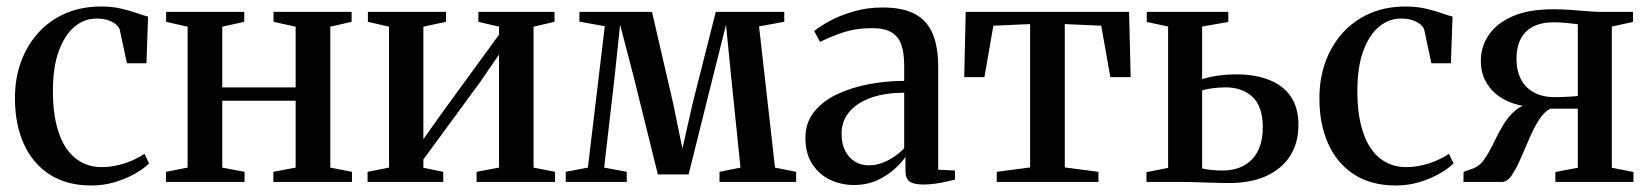

<svg xmlns="http://www.w3.org/2000/svg" viewBox="-20 -559 5062 590"><path d="M261.5 11Q184.5 11 132 -23.2Q79.5 -57.5 52.8 -117.8Q26 -178 26 -255.5Q25.5 -316 44 -367.5Q62.5 -419 97 -457.5Q131.5 -496 180.5 -517.5Q229.5 -539 290.5 -539Q324.5 -539 352.5 -532.5Q380.5 -526 401.5 -518.5Q422.5 -511 435 -508L430 -364.5H370L348.5 -465.5Q347 -474 338.2 -482.2Q329.5 -490.5 314.2 -496.2Q299 -502 276.5 -502Q239.5 -502 209.2 -477Q179 -452 160.8 -402.5Q142.5 -353 142.5 -278.5Q142.5 -221 153 -177.2Q163.5 -133.5 183.2 -104.2Q203 -75 230.8 -60.2Q258.5 -45.5 292.5 -45.5Q318 -45.5 343 -51.5Q368 -57.5 389 -67Q410 -76.5 424 -86.5L438 -57Q422.5 -41 394.8 -25.2Q367 -9.5 332.5 0.8Q298 11 261.5 11Z M490 0V-31L556.5 -44V-477L490.5 -492V-522.5H730.5V-492L663 -477V-290.5H888.5V-477L820.5 -492V-522.5H1060.5V-492L995 -477V-44L1061.5 -31V0H820V-31L888.5 -44V-249.5H663V-44L731.5 -31V0Z M1109.5 0V-31L1175.5 -44V-477L1110.5 -492V-522.5H1350.5V-492L1281 -477V-131.5L1337.5 -211L1513.5 -452.5V-477L1450 -492V-522.5H1684V-492L1619.5 -477V-44L1685.5 -31V0H1444.5V-31L1513.5 -44V-391.5L1455.5 -307L1281 -69V-43.5L1342 -31V0Z M1718.5 0V-31L1786.5 -44L1838.5 -478.5L1760.5 -492.5V-522.5H1983.5L2048.5 -241.5L2077 -102.5L2108.5 -241.5L2179.5 -522.5H2390V-492L2312.5 -478L2361.5 -44L2426.5 -31V0H2191V-31L2255.5 -44L2227 -321L2211 -483L2170.5 -321.5L2096 -23H2001.5L1927.5 -322L1885.5 -483L1868.5 -321.5L1836.5 -44L1906 -31V0Z M2604 9.5Q2565 9.5 2531 -6.5Q2497 -22.5 2476 -54.8Q2455 -87 2455 -135Q2455 -182.5 2482.2 -216Q2509.5 -249.5 2554.2 -270.2Q2599 -291 2652.5 -300.8Q2706 -310.5 2758.5 -310.5V-357.5Q2758.5 -395 2750 -420.5Q2741.5 -446 2720.2 -459.2Q2699 -472.5 2660.5 -472.5Q2608.5 -472.5 2567.5 -458.2Q2526.5 -444 2500 -430L2482 -463.5Q2497 -476.5 2527.8 -493.5Q2558.5 -510.5 2600.8 -523.2Q2643 -536 2692.5 -536Q2753.5 -536 2791 -516.2Q2828.5 -496.5 2845.8 -456Q2863 -415.5 2863 -352.5V-37.5L2914.5 -35V-7Q2904 -4.5 2887.8 -0.8Q2871.5 3 2853 5.5Q2834.5 8 2816.5 8Q2789.5 8 2776 -0.5Q2762.5 -9 2762.5 -35.5V-77Q2752.5 -61.5 2730.5 -41Q2708.5 -20.5 2676.5 -5.5Q2644.5 9.5 2604 9.5ZM2648.5 -51Q2679 -51 2707.5 -65.5Q2736 -80 2758.5 -103.5V-274Q2699 -274 2656 -258.5Q2613 -243 2589.5 -214.8Q2566 -186.5 2566 -148.5Q2566 -117.5 2577 -95.8Q2588 -74 2607 -62.5Q2626 -51 2648.5 -51Z M3043 0V-31L3145.5 -44.5V-485L3032.5 -480L3005 -322H2943L2947.5 -522.5H3449.5L3454.5 -322H3392L3364 -480L3252 -485V-44.5L3355.5 -31V0Z M3503 0V-30L3569.5 -43V-477.5L3504 -491.5V-522.5H3754.5V-491.5L3674 -477.5V-316Q3687 -320 3703 -323.2Q3719 -326.5 3738.2 -328.5Q3757.5 -330.5 3779 -330.5Q3836 -330.5 3879.2 -313.8Q3922.5 -297 3946.2 -262.8Q3970 -228.5 3970 -175Q3970 -120 3944.5 -80Q3919 -40 3871.2 -18.2Q3823.5 3.5 3756.5 3.5Q3744 3.5 3724.8 3Q3705.5 2.5 3683.8 1.8Q3662 1 3642.2 0.5Q3622.5 0 3609 0ZM3736 -35Q3794.5 -35 3827.5 -69.5Q3860.5 -104 3860.5 -168Q3860.5 -231 3829.2 -260.8Q3798 -290.5 3746.5 -290.5Q3727 -290.5 3707.5 -288Q3688 -285.5 3674 -281.5V-41.5Q3685.5 -38.5 3701.8 -36.8Q3718 -35 3736 -35Z M4270 11Q4193 11 4140.5 -23.2Q4088 -57.5 4061.2 -117.8Q4034.5 -178 4034.5 -255.5Q4034 -316 4052.5 -367.5Q4071 -419 4105.5 -457.5Q4140 -496 4189 -517.5Q4238 -539 4299 -539Q4333 -539 4361 -532.5Q4389 -526 4410 -518.5Q4431 -511 4443.5 -508L4438.5 -364.5H4378.5L4357 -465.5Q4355.5 -474 4346.8 -482.2Q4338 -490.5 4322.8 -496.2Q4307.5 -502 4285 -502Q4248 -502 4217.8 -477Q4187.5 -452 4169.2 -402.5Q4151 -353 4151 -278.5Q4151 -221 4161.5 -177.2Q4172 -133.5 4191.8 -104.2Q4211.5 -75 4239.2 -60.2Q4267 -45.5 4301 -45.5Q4326.5 -45.5 4351.5 -51.5Q4376.5 -57.5 4397.5 -67Q4418.5 -76.5 4432.5 -86.5L4446.5 -57Q4431 -41 4403.2 -25.2Q4375.5 -9.5 4341 0.8Q4306.5 11 4270 11Z M4477 0 4477.5 -31 4506 -41Q4527.5 -49 4542 -70.5Q4556.5 -92 4569.8 -119.8Q4583 -147.5 4598.8 -174.2Q4614.5 -201 4637 -220Q4659.5 -239 4693.5 -242.5L4699.5 -230.5Q4652 -230.5 4613.5 -247.8Q4575 -265 4552.8 -296.8Q4530.5 -328.5 4530.5 -372Q4530.5 -415.5 4554.8 -451.5Q4579 -487.5 4628.2 -509Q4677.5 -530.5 4752.5 -530.5Q4777.5 -530.5 4804 -528.8Q4830.5 -527 4855.5 -524.8Q4880.5 -522.5 4899.5 -522.5H4998V-491.5L4933 -477.5V-43.5L4999.5 -30.5V0H4759.5V-30.5L4828.5 -43.5V-225H4744Q4725 -215.5 4709.2 -190.8Q4693.5 -166 4679.8 -134.2Q4666 -102.5 4653 -72.2Q4640 -42 4626.5 -21.8Q4613 -1.5 4597.5 0ZM4757.5 -260.5Q4768 -260.5 4781.5 -261Q4795 -261.5 4808 -262.2Q4821 -263 4828.5 -264V-484.5Q4820 -485.5 4807.5 -487Q4795 -488.5 4781 -489.5Q4767 -490.5 4754.5 -490.5Q4717 -490.5 4691.2 -477.2Q4665.5 -464 4652.8 -439Q4640 -414 4640 -379Q4640 -342 4653.8 -315.5Q4667.5 -289 4694 -274.8Q4720.5 -260.5 4757.5 -260.5Z"/></svg>

Font: Merriweather 96pt Medium
Style: Regular
Weight: 500
Version: Version 2.100